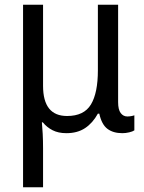

<svg xmlns="http://www.w3.org/2000/svg" viewBox="-20 -556 610 816"><path d="M78 240V-536H163V-191Q163 -63 265 -63Q337 -63 366.5 -112Q396 -161 396 -257V-536H482V-122Q482 -90 493 -75.5Q504 -61 521 -61Q529 -61 537.5 -62.5Q546 -64 551 -66V-2Q544 3 529 6.5Q514 10 500 10Q461 10 436.5 -8.5Q412 -27 402 -73H396Q374 -33 341.5 -11.5Q309 10 262 10Q228 10 203.5 -2.5Q179 -15 162 -36H158Q160 -15 161.5 13Q163 41 163 74V240Z"/></svg>

Font: Noto Sans SemiCondensed
Style: Regular
Weight: 400
Width: 4
Designer: Monotype Design Team
Foundry: Monotype Imaging Inc.
Version: Version 2.013; ttfautohint (v1.8.4.7-5d5b)